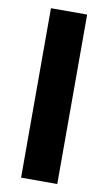

<svg xmlns="http://www.w3.org/2000/svg" viewBox="-86 -794 472 837"><g transform="rotate(10 150.0 -375.0)"><path d="M69.8 0V-750H230V0Z"/></g></svg>

Font: Mattone
Style: Regular
Weight: 400
Width: 6
Designer: Nunzio Mazzaferro
Foundry: Collletttivo
Version: Version 2.000;Glyphs 3.2 (3217)